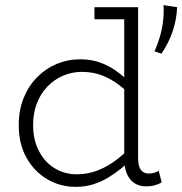

<svg xmlns="http://www.w3.org/2000/svg" viewBox="-20 -714 710 748"><path d="M275 14Q215 14 164.5 -15.5Q114 -45 83.5 -99Q53 -153 53 -226Q53 -285 72 -332Q91 -379 124.5 -413Q158 -447 201 -465Q244 -483 292 -483Q339 -483 376.5 -468Q414 -453 445 -428.5Q476 -404 501 -376V-331Q475 -359 444.5 -382.5Q414 -406 378 -420Q342 -434 299 -434Q260 -434 225.5 -419Q191 -404 164.5 -376.5Q138 -349 123.5 -311Q109 -273 109 -227Q109 -168 132.5 -124Q156 -80 195.5 -57Q235 -34 283 -35Q327 -36 364.5 -51.5Q402 -67 434.5 -92Q467 -117 494 -145V-96Q476 -77 452.5 -58Q429 -39 402 -22.5Q375 -6 343.5 4Q312 14 275 14ZM550 12Q509 12 486.5 -16.5Q464 -45 464 -98V-686H518V-100Q518 -66 529 -52Q540 -38 558 -38Q571 -38 581.5 -41Q592 -44 598 -49L610 -4Q600 3 584 7.5Q568 12 550 12ZM348 -639V-686H515V-639ZM617 -694 670 -686Q668 -637 652.5 -591.5Q637 -546 609 -505L582 -514Q595 -543 603.5 -573Q612 -603 615.5 -633.5Q619 -664 617 -694Z"/></svg>

Font: BioRhyme Light
Style: Regular
Weight: 300
Designer: Aoife Mooney
Foundry: Aoife Mooney Type
Version: Version 1.600;gftools[0.9.33]